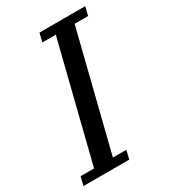

<svg xmlns="http://www.w3.org/2000/svg" viewBox="-195 -782 760 865"><g transform="rotate(-30 185.0 -349.0)"><path d="M-10 -45H60L212 -653H142L153 -698H391L380 -653H310L158 -45H228L217 0H-21Z"/></g></svg>

Font: IBM Plex Serif Text
Style: Italic
Weight: 450
Italic angle: -14°
Designer: Mike Abbink, Paul van der Laan, Pieter van Rosmalen
Foundry: Bold Monday
Version: Version 3.001